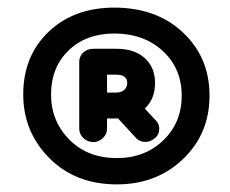

<svg xmlns="http://www.w3.org/2000/svg" viewBox="-20 -650 605 504"><path d="M287 -166Q178 -166 109.5 -235Q41 -304 41 -402Q41 -503 107.5 -566.5Q174 -630 280 -630Q391 -630 460.5 -564.5Q530 -499 530 -399Q530 -299 460.5 -232.5Q391 -166 287 -166ZM287 -235Q360 -235 408.5 -281.5Q457 -328 457 -399Q457 -470 407.5 -516Q358 -562 280 -562Q206 -562 160 -517.5Q114 -473 114 -402Q114 -332 162 -283.5Q210 -235 287 -235ZM225 -277Q210 -277 199 -287.5Q188 -298 188 -312V-488Q188 -502 198.5 -512Q209 -522 225 -522H285Q333 -522 360 -497.5Q387 -473 387 -432Q387 -390 360 -365L389 -334Q399 -324 398 -309.5Q397 -295 386 -287Q375 -277 360 -277.5Q345 -278 336 -289L290 -339H261V-312Q261 -298 250 -287.5Q239 -277 225 -277ZM285 -454H261V-407H285Q298 -407 306 -414Q314 -421 314 -432Q314 -454 285 -454Z"/></svg>

Font: Hoogli Semibold
Style: Regular
Weight: 600
Designer: Anand Singh Naorem
Foundry: Brand New Type
Version: Version 1.00 b007